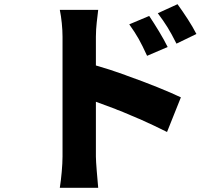

<svg xmlns="http://www.w3.org/2000/svg" viewBox="-20 -831 1040 915"><path d="M916 -669C894 -713 857 -768 826 -811L732 -768C771 -715 786 -692 821 -623L916 -669ZM437 -85V-346C466 -335 497 -324 529 -312L538 -308C546 -305 554 -302 562 -299L571 -295C579 -292 587 -288 595 -285L604 -281C615 -276 627 -272 637 -267L647 -263C692 -243 736 -222 776 -202L842 -367C786 -394 685 -435 583 -471L573 -475C526 -492 479 -507 437 -519V-656C437 -704 444 -746 448 -784H265C273 -746 278 -696 278 -656V-85C278 -44 272 21 265 64H448C444 19 437 -58 437 -85ZM779 -607C757 -652 721 -710 691 -755L596 -715C635 -660 649 -634 681 -565L779 -607Z"/></svg>

Font: Glow Sans SC Normal ExtraBold
Style: Regular
Weight: 800
Designer: Ryoko NISHIZUKA (kana, bopomofo & ideographs); Paul D. Hunt (Latin, Greek & Cyrillic); Sandoll Communications, Soo-young
Version: Version 0.93